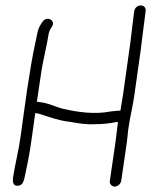

<svg xmlns="http://www.w3.org/2000/svg" viewBox="-20 -712 557 708"><path d="M475 -671 468 -616C464 -588 462 -558 457 -529L434 -365C431 -345 427 -323 424 -304C410 -304 402 -302 388 -301C328 -289 265 -299 216 -310C185 -317 162 -331 130 -335L116 -337C121 -371 126 -404 131 -438C138 -489 153 -543 160 -590C161 -595 163 -600 165 -603L171 -613C188 -637 152 -655 137 -632L131 -623C117 -602 118 -585 110 -553C87 -445 72 -324 56 -209C49 -157 35 -104 28 -57C26 -42 28 -27 44 -27C70 -27 69 -56 75 -78C84 -119 92 -164 98 -209L110 -295C113 -294 115 -294 117 -294C122 -293 127 -292 132 -290C163 -280 198 -267 236 -263C266 -258 295 -252 330 -254C356 -254 387 -257 409 -262H415C412 -241 409 -211 406 -189L385 -45C383 -34 392 -24 403 -24C414 -24 425 -34 427 -45L448 -189C450 -204 451 -219 453 -235C459 -280 470 -320 476 -365L499 -528C503 -558 506 -587 510 -616L517 -671C519 -683 511 -692 499 -692C487 -692 477 -683 475 -671Z"/></svg>

Font: PolanStronk
Style: Ita
Weight: 500
Version: Version 1.0